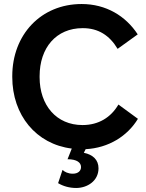

<svg xmlns="http://www.w3.org/2000/svg" viewBox="-20 -731 727 955"><path d="M359 204C413 204 470 170 470 106C470 64 442 38 397 29L406 11C520 5 614 -54 666 -140L569 -211C532 -147 470 -109 391 -109H390C261 -109 177 -207 177 -347V-352C177 -494 260 -591 391 -591H392C469 -591 525 -555 565 -488L665 -560C605 -652 507 -711 386 -711C184 -711 41 -559 41 -352V-348C41 -158 160 -14 337 8L316 61C363 61 383 78 383 100C383 120 367 133 342 133C319 133 301 124 291 114L269 180C294 195 325 204 359 204Z"/></svg>

Font: Fixel Display SemiBold
Style: Regular
Weight: 600
Designer: AlfaBravo + MacPaw
Foundry: Kyrylo Tkachov, Marchela Mozhyna, Serhii Makarenko, Maria Weinstein, Zakhar Kryvoshyya
Version: Version 1.211